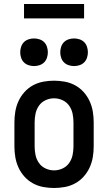

<svg xmlns="http://www.w3.org/2000/svg" viewBox="-20 -931 540 959"><path d="M250 8Q223 8 196 3Q169 -2 145 -15Q121 -28 102.5 -48.5Q84 -69 72.5 -94Q61 -119 56.5 -146Q52 -173 52 -200V-320Q52 -347 56.5 -374Q61 -401 72.5 -426Q84 -451 102.5 -471.5Q121 -492 145 -505Q169 -518 196 -523Q223 -528 250 -528Q277 -528 304 -523Q331 -518 355 -505Q379 -492 397.5 -471.5Q416 -451 427.5 -426Q439 -401 443.5 -374Q448 -347 448 -320V-200Q448 -173 443.5 -146Q439 -119 427.5 -94Q416 -69 397.5 -48.5Q379 -28 355 -15Q331 -2 304 3Q277 8 250 8ZM250 -80Q272 -80 292.5 -89.5Q313 -99 325.5 -117Q338 -135 342.5 -156.5Q347 -178 347 -200V-320Q347 -342 342.5 -363.5Q338 -385 325.5 -403Q313 -421 292.5 -430.5Q272 -440 250 -440Q228 -440 207.5 -430.5Q187 -421 174.5 -403Q162 -385 157.5 -363.5Q153 -342 153 -320V-200Q153 -178 157.5 -156.5Q162 -135 174.5 -117Q187 -99 207.5 -89.5Q228 -80 250 -80ZM350 -601Q336 -601 322.5 -605.5Q309 -610 299.5 -619.5Q290 -629 285.5 -642.5Q281 -656 281 -670Q281 -684 285.5 -697.5Q290 -711 299.5 -720.5Q309 -730 322.5 -734.5Q336 -739 350 -739Q364 -739 377.5 -734.5Q391 -730 400.5 -720.5Q410 -711 414.5 -697.5Q419 -684 419 -670Q419 -656 414.5 -642.5Q410 -629 400.5 -619.5Q391 -610 377.5 -605.5Q364 -601 350 -601ZM150 -601Q136 -601 122.5 -605.5Q109 -610 99.5 -619.5Q90 -629 85.5 -642.5Q81 -656 81 -670Q81 -684 85.5 -697.5Q90 -711 99.5 -720.5Q109 -730 122.5 -734.5Q136 -739 150 -739Q164 -739 177.5 -734.5Q191 -730 200.5 -720.5Q210 -711 214.5 -697.5Q219 -684 219 -670Q219 -656 214.5 -642.5Q210 -629 200.5 -619.5Q191 -610 177.5 -605.5Q164 -601 150 -601ZM100 -839V-911H400V-839Z"/></svg>

Font: Iosevka Curly Semibold
Style: Regular
Weight: 600
Monospace: yes
Designer: Belleve Invis
Foundry: Belleve Invis
Version: Version 22.1.2; ttfautohint (v1.8.4)